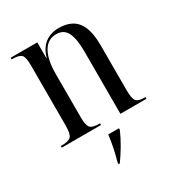

<svg xmlns="http://www.w3.org/2000/svg" viewBox="-182 -660 917 995"><g transform="rotate(-30 277.0 -162.0)"><path d="M23 0V-10H30Q71 -10 84.5 -25Q98 -40 98 -89V-450Q98 -497 85.5 -511.5Q73 -526 32 -526H27V-536H186V-442H188Q203 -495 237 -520Q271 -545 318 -545Q392 -545 427.5 -500.5Q463 -456 463 -357V-89Q463 -40 475 -25Q487 -10 526 -10H530V0H374V-374Q374 -448 355.5 -486Q337 -524 291 -524Q241 -524 214 -478Q187 -432 187 -346V-87Q187 -40 199.5 -25Q212 -10 253 -10H258V0ZM235 212Q246 173 253.5 137Q261 101 266 61H330V70Q314 108 290 148.5Q266 189 243 221H235Z"/></g></svg>

Font: Noto Serif Display Condensed
Style: Regular
Weight: 400
Width: 3
Designer: Monotype Design Team
Foundry: Monotype Imaging Inc.
Version: Version 2.009